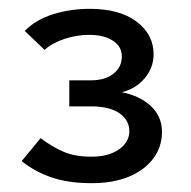

<svg xmlns="http://www.w3.org/2000/svg" viewBox="-20 -621 433 435"><path d="M186 -439Q218 -439 237 -454Q256 -469 256 -493Q256 -516 235.5 -529Q215 -542 182 -542Q154 -542 126.5 -533Q99 -524 81 -508L36 -551Q62 -577 101 -589Q140 -601 183 -601Q251 -601 289.5 -572Q328 -543 328 -498Q328 -468 308 -444Q288 -420 256 -412Q297 -404 322 -380.5Q347 -357 347 -322Q347 -288 327 -261.5Q307 -235 271.5 -220.5Q236 -206 187 -206Q135 -206 97 -219Q59 -232 29 -256L72 -308Q100 -287 125.5 -276.5Q151 -266 187 -266Q226 -266 249.5 -282.5Q273 -299 273 -324Q273 -349 250.5 -364.5Q228 -380 186 -380H137V-439Z"/></svg>

Font: Podkova
Style: Regular
Weight: 400
Designer: Ilya Yudin
Foundry: Cyreal (www.cyreal.org)
Version: Version 2.103